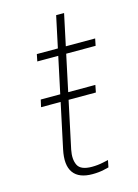

<svg xmlns="http://www.w3.org/2000/svg" viewBox="-106 -725 573 795"><g transform="rotate(-15 181.0 -327.5)"><path d="M291 -313H56L63 -344H297ZM190 10Q162 10 141.5 2Q121 -6 109 -22.5Q97 -39 94.5 -63.5Q92 -88 99 -121L215 -665H249L131 -111Q123 -71 135.5 -45.5Q148 -20 196 -20Q221 -20 244 -25Q267 -30 267 -30L261 0Q261 0 239.5 5Q218 10 190 10ZM340 -500H90L96 -530H346Z"/></g></svg>

Font: Be Vietnam Pro Variable Thin
Style: Italic
Weight: 100
Italic angle: -12°
Designer: Lam Bao, Tony Le, Vietanh Nguyen
Foundry: Yellow Type Foundry
Version: Version 1.002